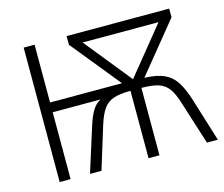

<svg xmlns="http://www.w3.org/2000/svg" viewBox="-101 -849 1151 985"><g transform="rotate(-15 475.0 -357.0)"><path d="M873 -714V-668L658 -404Q724 -402 763.5 -383.5Q803 -365 826.5 -327.5Q850 -290 868 -232L940 0H882L810 -227Q794 -280 774 -308Q754 -336 720.5 -347Q687 -358 630 -358V0H572V-358Q515 -358 481.5 -346.5Q448 -335 428 -306.5Q408 -278 392 -227L322 0H261L335 -234Q350 -282 367.5 -311.5Q385 -341 412 -355H158V0H100V-714H158V-407H540L328 -668V-714ZM802 -661H399L600 -412Z"/></g></svg>

Font: BC Sans Light
Style: Regular
Weight: 300
Designer: Monotype Design Team
Foundry: Monotype Imaging Inc.
Version: Version 2.000;GOOG;noto-source:20170915:90ef993387c0